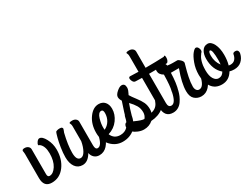

<svg xmlns="http://www.w3.org/2000/svg" viewBox="-55 -1228 2363 1799"><g transform="rotate(-30 1126.5 -328.0)"><path d="M35 -70V-333Q35 -344 33 -353.5Q31 -363 31 -365Q31 -382 57 -382Q81 -382 96 -369.5Q111 -357 111 -338V-69Q111 -38 133 -38Q173 -38 205.5 -89Q238 -140 238 -222Q238 -302 197 -334Q195 -335 191.5 -336.5Q188 -338 185.5 -339Q183 -340 183 -343Q183 -357 196.5 -374.5Q210 -392 224 -392Q255 -392 284 -337Q313 -282 313 -219Q313 -115 259.5 -43.5Q206 28 120 28Q35 28 35 -70Z M635 28Q602 28 580 8Q558 -12 553 -43Q512 29 453 29Q403 29 375 -10Q347 -49 347 -115Q347 -162 356 -218.5Q365 -275 374 -308L383 -340Q384 -342 387 -352.5Q390 -363 392.5 -366Q395 -369 406 -373Q417 -377 436 -377Q453 -377 459.5 -370Q466 -363 464.5 -356Q463 -349 458 -336.5Q453 -324 452 -322Q423 -203 423 -120Q423 -37 469 -37Q497 -37 519 -76Q541 -115 551 -172V-333Q551 -350 546 -360Q541 -370 541 -371Q541 -382 573 -382Q597 -382 612 -369.5Q627 -357 627 -338V-84Q627 -38 653 -38Q698 -38 720 -146Q726 -176 744 -176Q756 -176 767.5 -162.5Q779 -149 779 -135Q779 -132 778 -128Q735 28 635 28Z M954 -291Q954 -231 914.5 -176Q875 -121 806 -100Q832 -38 899 -38Q996 -38 1021 -164Q1025 -185 1041 -189Q1057 -193 1070.5 -182Q1084 -171 1082 -154Q1080 -133 1073.5 -111.5Q1067 -90 1052.5 -64Q1038 -38 1018 -18.5Q998 1 964 14.5Q930 28 888 28Q816 28 763.5 -26Q711 -80 711 -170Q711 -263 757.5 -327.5Q804 -392 864 -392Q906 -392 930 -364.5Q954 -337 954 -291ZM793 -173Q793 -170 793.5 -164Q794 -158 794 -155Q832 -172 854 -208.5Q876 -245 876 -290Q876 -325 855 -325Q823 -325 807 -271Q791 -217 793 -173Z M1079 -137Q1074 -117 1058 -115.5Q1042 -114 1029.5 -127.5Q1017 -141 1021 -157Q1028 -186 1070 -311Q1054 -335 1054 -358Q1054 -382 1085.5 -409.5Q1117 -437 1139 -437Q1175 -437 1175 -392Q1175 -379 1169.5 -363.5Q1164 -348 1157.5 -336.5Q1151 -325 1151 -324Q1166 -298 1197.5 -257.5Q1229 -217 1244 -185Q1259 -153 1259 -110Q1259 -92 1254 -74Q1316 -87 1336 -146Q1346 -173 1359 -173Q1371 -173 1383 -158.5Q1395 -144 1395 -133Q1395 -118 1380.5 -94Q1366 -70 1349 -56Q1296 -13 1215 -8Q1174 28 1117 28Q1087 28 1055.5 15Q1024 2 1007 -14Q993 -27 986 -42Q979 -57 979.5 -69.5Q980 -82 983.5 -92Q987 -102 993.5 -108Q1000 -114 1007 -114Q1013 -114 1076 -85Q1139 -56 1168 -56Q1190 -82 1190 -117Q1190 -159 1171 -191Q1152 -223 1118 -258Q1100 -213 1079 -137Z M1251 -470Q1287 -468 1341 -467V-636Q1341 -653 1336 -663Q1331 -673 1331 -674Q1331 -685 1363 -685Q1387 -685 1402 -672.5Q1417 -660 1417 -641V-466Q1525 -466 1616 -470Q1631 -486 1633 -462Q1636 -431 1621 -411Q1615 -403 1609 -403Q1529 -401 1417 -401V-84Q1417 -38 1451 -38Q1496 -38 1518 -146Q1524 -176 1542 -176Q1554 -176 1565.5 -162.5Q1577 -149 1577 -135Q1577 -132 1576 -128Q1569 -100 1558.5 -75.5Q1548 -51 1531 -26Q1514 -1 1489 13.5Q1464 28 1433 28Q1341 28 1341 -83V-401L1272 -403Q1251 -403 1240 -432.5Q1229 -462 1245 -469Q1248 -470 1251 -470Z M1739 28Q1697 28 1666.5 1Q1636 -26 1636 -86Q1636 -173 1686 -307H1610H1599Q1596 -194 1574 -123Q1565 -95 1541 -107Q1518 -118 1517 -141Q1517 -146 1518 -151Q1532 -200 1534 -325Q1491 -349 1491 -389Q1491 -409 1506 -422Q1521 -435 1541 -435Q1590 -435 1604 -382Q1637 -378 1657 -378H1709Q1720 -378 1740 -358Q1760 -338 1757 -322Q1757 -319 1746 -282Q1735 -245 1723.5 -190.5Q1712 -136 1712 -92Q1712 -69 1722.5 -53.5Q1733 -38 1752 -38Q1802 -38 1824 -146Q1830 -176 1848 -176Q1860 -176 1871.5 -162.5Q1883 -149 1883 -135Q1883 -133 1882.5 -131Q1882 -129 1882 -128Q1839 28 1739 28Z M2194 -165Q2197 -180 2220 -181Q2248 -182 2252 -157Q2254 -148 2251 -136Q2241 -93 2210 -65Q2179 -37 2130 -37Q2102 -37 2081 -44Q2039 28 1961 28Q1889 28 1852 -25Q1815 -78 1815 -158Q1815 -225 1836.5 -282.5Q1858 -340 1881 -367Q1904 -394 1917 -394Q1937 -394 1946.5 -365.5Q1956 -337 1937 -324L1932 -316Q1927 -309 1926 -307.5Q1925 -306 1920 -298Q1915 -290 1913.5 -286Q1912 -282 1908 -272.5Q1904 -263 1902.5 -256Q1901 -249 1898 -238Q1895 -227 1894 -216.5Q1893 -206 1892 -192Q1891 -178 1891 -164Q1891 -104 1911.5 -71Q1932 -38 1963 -38Q2001 -38 2022 -76Q1950 -137 1950 -254Q1950 -304 1971 -337.5Q1992 -371 2031 -371Q2067 -371 2091.5 -323Q2116 -275 2116 -203Q2116 -143 2102 -95Q2109 -93 2122 -93Q2153 -93 2171 -113Q2189 -133 2194 -165ZM2003 -258Q2003 -191 2041 -141Q2044 -165 2044 -187Q2044 -305 2020 -305Q2003 -305 2003 -258Z"/></g></svg>

Font: Grand Hotel
Style: Regular
Weight: 400
Designer: Brian J. Bonislawsky & Jim Lyles for Astigmatic (AOETI)
Foundry: Astigmatic (AOETI)
Version: Version 001.000